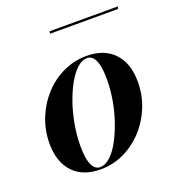

<svg xmlns="http://www.w3.org/2000/svg" viewBox="-111 -657 691 758"><g transform="rotate(-20 234.5 -278.5)"><path d="M184.7 12.1Q110.5 12.1 69.8 -31.5Q29 -75 29 -152.4Q29 -208.1 49.2 -258.1Q69.4 -308.1 104.4 -346.4Q139.5 -384.7 185.9 -406.5Q232.3 -428.2 283.9 -428.2Q358.1 -428.2 399.2 -384.7Q440.3 -341.1 440.3 -263.7Q440.3 -207.3 420.2 -157.7Q400 -108.1 364.5 -69.8Q329 -31.5 283.1 -9.7Q237.1 12.1 184.7 12.1ZM186.3 3.2Q206.5 3.2 227.4 -15.3Q248.4 -33.9 266.1 -65.7Q283.9 -97.6 298.4 -138.7Q312.9 -179.8 321 -225.4Q329 -271 329 -315.3Q329 -366.9 317.3 -393.1Q305.6 -419.4 283.1 -419.4Q262.1 -419.4 241.5 -400.8Q221 -382.3 202.8 -350Q184.7 -317.7 170.6 -277Q156.5 -236.3 148.4 -190.7Q140.3 -145.2 140.3 -100.8Q140.3 -49.2 152 -23Q163.7 3.2 186.3 3.2ZM179 -559.7 181.5 -569.4H467.7L465.3 -559.7Z"/></g></svg>

Font: Playfair 144pt
Style: Bold Italic
Weight: 700
Italic angle: -15.6°
Designer: Claus Eggers Sørensen
Foundry: Claus Eggers Sørensen
Version: Version 2.203